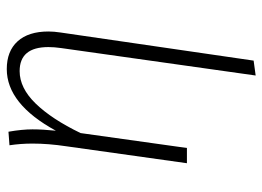

<svg xmlns="http://www.w3.org/2000/svg" viewBox="-124 -448 775 567"><g transform="rotate(-90 263.5 -164.5)"><path d="M405 -371Q408 -392 408 -409Q408 -494 337 -494Q287 -494 241 -446.5Q195 -399 154 -314L110 0H65L115 -356Q123 -409 123 -456Q123 -491 118 -524L158 -527Q165 -487 165 -456Q165 -426 161 -387Q240 -532 343 -532Q396 -532 425 -500Q454 -468 454 -409Q454 -393 451 -373L368 197L324 203Z"/></g></svg>

Font: Fira Sans Condensed ExtraLight
Style: Italic
Weight: 275
Width: 3
Italic angle: -8°
Designer: Carrois Corporate & Edenspiekermann AG
Foundry: Carrois Corporate GbR & Edenspiekermann AG
Version: Version 4.203